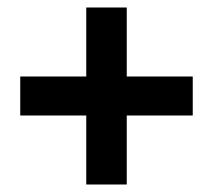

<svg xmlns="http://www.w3.org/2000/svg" viewBox="-20 -586 568 512"><path d="M210 -94V-278H34V-382H210V-566H318V-382H494V-278H318V-94Z"/></svg>

Font: Source Sans 3
Style: Bold
Weight: 700
Designer: Paul D. Hunt
Foundry: Adobe
Version: Version 3.052;hotconv 1.1.0;makeotfexe 2.6.0